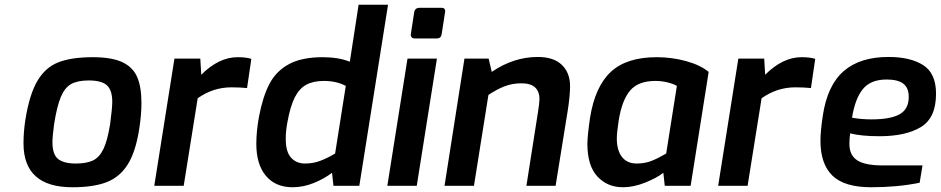

<svg xmlns="http://www.w3.org/2000/svg" viewBox="-20 -783 3964 809"><path d="M79 -179Q79 -228 87 -279Q104 -385 137.5 -442Q171 -499 226 -520.5Q281 -542 371 -542Q451 -542 495.5 -521Q540 -500 558 -458.5Q576 -417 576 -349Q576 -301 567 -242Q552 -144 518.5 -90.5Q485 -37 429.5 -15.5Q374 6 285 6Q79 6 79 -179ZM444 -260Q453 -328 453 -354Q453 -403 430.5 -423.5Q408 -444 354 -444Q307 -444 280 -429Q253 -414 236.5 -375Q220 -336 208 -260Q201 -208 201 -184Q201 -132 225 -113Q249 -94 299 -94Q345 -94 372 -107Q399 -120 416 -155.5Q433 -191 444 -260Z M715 -536H824L828 -468Q902 -542 981 -542Q1017 -542 1039 -535L1021 -412Q991 -415 955 -415Q878 -415 813 -369L754 0H630Z M1060 -177Q1060 -229 1071 -290Q1087 -375 1115 -429Q1143 -483 1197 -512.5Q1251 -542 1340 -542Q1406 -542 1454 -523L1491 -763H1615L1494 0H1385L1379 -55Q1345 -29 1301 -11.5Q1257 6 1213 6Q1141 6 1100.5 -42Q1060 -90 1060 -177ZM1392 -136 1437 -421Q1398 -442 1345 -442Q1300 -442 1270.5 -426Q1241 -410 1222 -372.5Q1203 -335 1191 -268Q1184 -232 1184 -198Q1184 -143 1206.5 -118.5Q1229 -94 1265 -94Q1299 -94 1328.5 -105Q1358 -116 1392 -136Z M1711 -639 1725 -730Q1728 -750 1747 -750H1841Q1850 -750 1853.5 -744.5Q1857 -739 1855 -730L1841 -639Q1838 -621 1821 -621H1727Q1719 -621 1714.5 -626Q1710 -631 1711 -639ZM1697 -536H1821L1736 0H1612Z M1937 -536H2039L2052 -480Q2144 -543 2246 -543Q2313 -543 2347.5 -509.5Q2382 -476 2382 -420Q2382 -380 2372 -316L2321 0H2198L2247 -312Q2253 -350 2253 -365Q2253 -432 2177 -432Q2139 -432 2106.5 -419.5Q2074 -407 2038 -383L1977 0H1853Z M2455 -177Q2455 -209 2466 -286Q2487 -418 2553.5 -480Q2620 -542 2747 -542Q2811 -542 2871 -525.5Q2931 -509 2966 -480L2890 0H2781L2775 -55Q2749 -34 2699.5 -14Q2650 6 2605 6Q2539 6 2497 -39.5Q2455 -85 2455 -177ZM2787 -136 2832 -421Q2819 -429 2794 -435.5Q2769 -442 2741 -442Q2670 -442 2635.5 -402Q2601 -362 2587 -276Q2579 -225 2579 -199Q2579 -150 2600.5 -122Q2622 -94 2663 -94Q2697 -94 2725 -105Q2753 -116 2787 -136Z M3091 -536H3200L3204 -468Q3278 -542 3357 -542Q3393 -542 3415 -535L3397 -412Q3367 -415 3331 -415Q3254 -415 3189 -369L3130 0H3006Z M3437 -190Q3437 -230 3447 -296Q3466 -423 3534.5 -483Q3603 -543 3724 -543Q3816 -543 3870 -508.5Q3924 -474 3924 -388Q3924 -286 3860 -247.5Q3796 -209 3686 -209Q3610 -209 3562 -221Q3559 -199 3559 -176Q3559 -129 3592 -107.5Q3625 -86 3699 -86H3867L3855 -13Q3762 6 3651 6Q3538 6 3487.5 -43Q3437 -92 3437 -190ZM3809 -375Q3809 -413 3786 -430.5Q3763 -448 3716 -448Q3649 -448 3616 -408Q3583 -368 3570 -287Q3609 -280 3652 -280Q3732 -280 3770.5 -301.5Q3809 -323 3809 -375Z"/></svg>

Font: Exo SemiBold
Style: Italic
Weight: 600
Italic angle: -9°
Designer: Natanael Gama
Foundry: Natanael Gama
Version: Version 1.500; ttfautohint (v1.6)